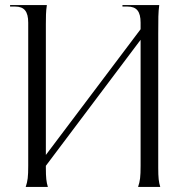

<svg xmlns="http://www.w3.org/2000/svg" viewBox="-20 -742 706 762"><path d="M166 -722H20V-716H40C76 -716 92 -697 92 -652V-84C92 -40 90 -24 82 0H170C164 -20 162 -36 162 -76V-84L538 -584V-84C538 -40 536 -24 528 0H616C610 -20 608 -36 608 -76V-608C608 -668 608 -692 612 -722H466V-716H486C522 -716 538 -697 538 -652V-626L162 -127V-646C162 -671 162 -697 166 -722Z"/></svg>

Font: Sinistre
Style: Regular
Weight: 400
Designer: Jules Durand
Foundry: Collletttivo
Version: Version 69.420;Glyphs 3.2 (3217)